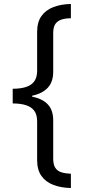

<svg xmlns="http://www.w3.org/2000/svg" viewBox="-20 -812 431 967"><path d="M44 -365Q84 -365 111.5 -374Q139 -383 153 -403Q167 -423 167 -455V-651Q167 -701 189 -731.5Q211 -762 249.5 -776.5Q288 -791 337 -792V-720Q310 -720 290 -713.5Q270 -707 259 -691.5Q248 -676 248 -645V-450Q248 -400 221 -370.5Q194 -341 142 -330V-325Q194 -315 221 -286Q248 -257 248 -206V-13Q248 18 259 34Q270 50 290 56Q310 62 337 63V135Q288 134 249.5 119.5Q211 105 189 74.5Q167 44 167 -6V-201Q167 -234 153 -253.5Q139 -273 111.5 -282Q84 -291 44 -291Z"/></svg>

Font: lkorean25
Style: Book
Weight: 400
Designer: Jelle Bosma - Monotype Design Team
Foundry: Monotype Imaging Inc.
Version: Version 2.003